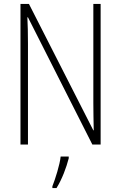

<svg xmlns="http://www.w3.org/2000/svg" viewBox="-20 -734 615 975"><path d="M491 0V-714H454V-211C454 -174 455 -120 456 -72H454L127 -714H84V0H122V-512C122 -566 121 -606 119 -646H122L449 0ZM329 70V61H288C284 102 260 177 246 212V221H267C295 176 317 117 329 70Z"/></svg>

Font: Noto Sans Gurmukhi UI Condensed ExtraLight
Style: Regular
Weight: 200
Width: 3
Designer: Jelle Bosma - Monotype Design Team
Foundry: Monotype Imaging Inc.
Version: Version 2.004